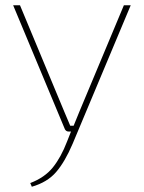

<svg xmlns="http://www.w3.org/2000/svg" viewBox="-20 -500 546 730"><path d="M477 -480 256 47Q227 115 193.5 154Q160 193 101 210L95 196Q150 175 181 136.5Q212 98 235 38L250 0H240Q232 0 227 -8L30 -480H56L225 -74L247 -22H260L282 -76L451 -480Z"/></svg>

Font: Exo 2.0 Thin
Style: Regular
Weight: 250
Designer: Natanael Gama
Version: Version 1.001;PS 001.001;hotconv 1.0.70;makeotf.lib2.5.58329